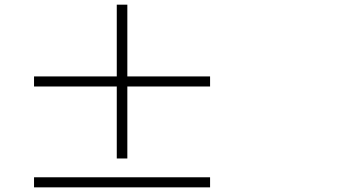

<svg xmlns="http://www.w3.org/2000/svg" viewBox="-20 -808 1540 818"><path d="M522.5 -439.5V-132.8H477.5V-439.5H125V-482.4H477.5V-788.1H522.5V-482.4H875V-439.5ZM125 -9.8V-52.7H875V-9.8Z"/></svg>

Font: Bpmf Zihi Serif Regular
Style: Regular
Weight: 400
Foundry: But Ko
Version: Version 1.320